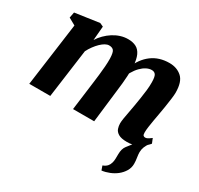

<svg xmlns="http://www.w3.org/2000/svg" viewBox="-169 -776 1281 1235"><g transform="rotate(30 472.0 -158.0)"><path d="M721.5 251 710.5 219.5Q732.5 211 743 198.5Q753.5 186 758 169Q761.5 156 762 140.5Q762.5 125 762.5 106.5Q762.5 65 781.5 41.5Q800.5 18 816.5 -3L903 -49.5Q889.5 -32 882 -13Q874.5 6 874.5 26.5Q874.5 42 878.2 64.8Q882 87.5 882 109Q882 138.5 867 163.5Q852 188.5 828 207.5Q805.5 225 777.8 236.2Q750 247.5 721.5 251ZM266.5 -555 257.5 -450.5Q272.5 -475 293.8 -496.2Q315 -517.5 340 -533.5Q365 -549.5 392.5 -558.2Q420 -567 449 -567Q484 -567 508.5 -554.2Q533 -541.5 546.8 -511.8Q560.5 -482 563.5 -431.5Q564 -423.5 564 -414Q564 -404.5 563.2 -394.5Q562.5 -384.5 561.5 -374L540 -407Q555.5 -447 577 -476.8Q598.5 -506.5 625.8 -526.8Q653 -547 685.5 -557Q718 -567 755.5 -567Q811.5 -567 848 -534.2Q884.5 -501.5 884.5 -420Q884.5 -405 880.5 -374Q876.5 -343 871 -308.5Q865.5 -274 860.5 -247Q856 -222 851.2 -195Q846.5 -168 843 -143.2Q839.5 -118.5 839.5 -100.5Q839.5 -82.5 845.2 -77.8Q851 -73 858.5 -73Q867 -73 876.2 -77.8Q885.5 -82.5 902.5 -95.5L916.5 -61Q911 -53.5 893 -36.5Q875 -19.5 844.5 -4.8Q814 10 770.5 10Q728 10 707 -2.8Q686 -15.5 679.8 -34.2Q673.5 -53 673.5 -71.5Q673.5 -86 677.2 -109.8Q681 -133.5 686.5 -161.2Q692 -189 696.5 -216.5Q701 -243 706.2 -275.8Q711.5 -308.5 715.2 -341.5Q719 -374.5 718.5 -403Q718 -443.5 708.5 -457.2Q699 -471 679 -471Q660.5 -471 640.2 -460.8Q620 -450.5 600.8 -430.8Q581.5 -411 565.8 -383.5Q550 -356 540.5 -321.5L564 -410Q564 -387 562.2 -358.8Q560.5 -330.5 557.8 -301.5Q555 -272.5 551.5 -247L522.5 0H365.5L393.5 -216Q397 -243.5 400.8 -275.5Q404.5 -307.5 407 -339.8Q409.5 -372 409 -400Q407.5 -445.5 396.5 -458.2Q385.5 -471 362.5 -471Q349 -471 333.8 -462.5Q318.5 -454 302.5 -438.5Q286.5 -423 271.8 -403Q257 -383 245.5 -360.5L196.5 0H40.5L104.5 -470L52.5 -499L60.5 -541L240.5 -567Z"/></g></svg>

Font: Merriweather 20pt Black
Style: Italic
Weight: 900
Italic angle: -7.8°
Version: Version 2.101